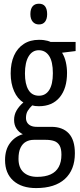

<svg xmlns="http://www.w3.org/2000/svg" viewBox="-20 -757 426 1018"><path d="M171.4 240.2Q94.7 240.2 50.8 201.2Q6.8 162.1 6.8 91.8Q6.8 36.6 33.2 1.5Q59.6 -33.7 101.1 -45.4Q80.6 -55.2 67.6 -74.7Q54.7 -94.2 54.7 -121.1Q54.7 -148.4 67.6 -170.9Q80.6 -193.4 104 -213.9Q72.8 -232.4 54.7 -273.4Q36.6 -314.5 36.6 -367.7Q36.6 -422.4 54.4 -462.2Q72.3 -502 106 -523.9Q139.6 -545.9 186.5 -545.9Q201.2 -545.9 212.4 -544.4Q223.6 -543 232.4 -540.5Q241.2 -538.1 248 -534.7H380.9V-486.3L309.1 -477.5Q322.8 -455.6 329.1 -427.5Q335.4 -399.4 335.4 -370.6Q335.4 -288.1 296.4 -241Q257.3 -193.8 186 -193.8Q164.1 -193.8 150.9 -198.2Q137.7 -186 127.7 -170.4Q117.7 -154.8 117.7 -131.8Q117.7 -117.7 124.3 -106.9Q130.9 -96.2 143.6 -90.3Q156.2 -84.5 174.8 -84.5H252Q312 -84.5 344.5 -49.8Q377 -15.1 377 55.7Q377 143.6 324 191.9Q271 240.2 171.4 240.2ZM177.2 180.7Q219.7 180.7 248.3 167.7Q276.9 154.8 291.3 128.4Q305.7 102.1 305.7 63Q305.7 31.2 295.7 14.2Q285.6 -2.9 267.1 -9.3Q248.5 -15.6 222.7 -15.6H158.7Q136.2 -15.6 117.9 -5.6Q99.6 4.4 88.9 26.4Q78.1 48.3 78.1 85Q78.1 132.3 104.7 156.5Q131.3 180.7 177.2 180.7ZM186.5 -249.5Q221.7 -249.5 241 -279.8Q260.3 -310.1 260.3 -368.7Q260.3 -430.2 240.5 -460.4Q220.7 -490.7 185.5 -490.7Q151.4 -490.7 131.8 -458.3Q112.3 -425.8 112.3 -367.2Q112.3 -311 130.9 -280.3Q149.4 -249.5 186.5 -249.5ZM186.5 -737.3Q209 -737.3 219.5 -722.7Q230 -708 230 -682.1Q230 -656.7 219 -642.1Q208 -627.4 186.5 -627.4Q165.5 -627.4 153.3 -642.1Q141.1 -656.7 141.1 -682.1Q141.1 -709 152.6 -723.1Q164.1 -737.3 186.5 -737.3Z"/></svg>

Font: Open Sans Condensed
Style: Regular
Weight: 400
Width: 3
Designer: Monotype Design Team
Foundry: Monotype Imaging Inc.
Version: Version 3.000